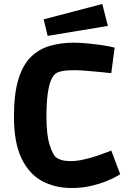

<svg xmlns="http://www.w3.org/2000/svg" viewBox="-20 -930 658 963"><path d="M339 13Q255 13 190 -22.5Q125 -58 87.5 -136.5Q50 -215 50 -345Q50 -460 72.5 -533Q95 -606 136 -645.5Q177 -685 232 -700.5Q287 -716 351 -716Q377 -716 415 -712.5Q453 -709 491.5 -703.5Q530 -698 555 -691L538 -563Q526 -565 501 -567Q476 -569 447 -572Q418 -575 393.5 -576.5Q369 -578 357 -578Q316 -578 292.5 -573.5Q269 -569 258 -560Q245 -550 235 -525.5Q225 -501 219 -457Q213 -413 213 -342Q213 -254 229 -203.5Q245 -153 262 -140Q273 -132 290 -127Q307 -122 333 -122Q365 -122 400.5 -130Q436 -138 467 -148.5Q498 -159 518 -167Q538 -175 538 -175L583 -56Q583 -56 565 -45.5Q547 -35 514 -21.5Q481 -8 436.5 2.5Q392 13 339 13ZM219 -750 199 -833 493 -910 521 -800Z"/></svg>

Font: Ruda SemiBold
Style: Bold
Weight: 900
Designer: Mariela Monsalve and Angelina Sanchez
Foundry: Mariela Monsalve and Angelina Sanchez
Version: Version 2.000